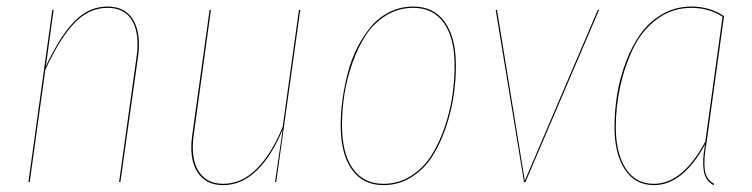

<svg xmlns="http://www.w3.org/2000/svg" viewBox="-20 -547 2260 577"><path d="M395 -377.9 341.8 0H337.9L390.6 -377.4Q399.9 -444.8 377.7 -484.1Q355.5 -523.4 302.7 -523.4Q249 -523.4 205.6 -479.7Q162.1 -436 116.2 -337.4L69.3 0H65.4L137.2 -517.1H141.1L117.7 -347.7Q162.6 -442.4 205.6 -484.9Q248.5 -527.3 302.7 -527.3Q356.9 -527.3 380.6 -486.8Q404.3 -446.3 395 -377.9Z M650.9 9.3Q597.7 9.3 572.8 -30.5Q547.9 -70.3 557.6 -140.1L609.9 -517.1H613.8L562 -140.1Q552.7 -71.8 576.4 -33.2Q600.1 5.4 650.9 5.4Q706.1 5.4 751.2 -39.6Q796.4 -84.5 829.6 -166L878.4 -517.1H882.3L810.1 0H806.6L829.6 -158.2Q796.9 -78.6 751.5 -34.7Q706.1 9.3 650.9 9.3Z M1132.3 9.3Q1070.3 9.3 1037.1 -38.1Q1003.9 -85.4 1003.9 -170.4Q1003.9 -208 1009.3 -247.6Q1014.6 -287.1 1025.1 -327.6Q1035.6 -368.2 1053.7 -403.8Q1071.8 -439.5 1095.2 -467.3Q1118.7 -495.1 1151.4 -511.2Q1184.1 -527.3 1222.2 -527.3Q1283.7 -527.3 1316.9 -480.7Q1350.1 -434.1 1350.1 -349.6Q1350.1 -304.7 1343 -257.6Q1335.9 -210.4 1319.3 -162.1Q1302.7 -113.8 1278.6 -76.2Q1254.4 -38.6 1216.3 -14.6Q1178.2 9.3 1132.3 9.3ZM1132.3 5.4Q1177.7 5.4 1215.1 -18.3Q1252.4 -42 1276.1 -79.3Q1299.8 -116.7 1316.2 -164.6Q1332.5 -212.4 1339.4 -258.8Q1346.2 -305.2 1346.2 -349.6Q1346.2 -432.6 1314 -478Q1281.7 -523.4 1222.2 -523.4Q1177.2 -523.4 1140.1 -500.5Q1103 -477.5 1079.1 -440.7Q1055.2 -403.8 1038.6 -356.4Q1022 -309.1 1014.9 -262.5Q1007.8 -215.8 1007.8 -170.4Q1007.8 -86.9 1040 -40.8Q1072.3 5.4 1132.3 5.4Z M1780.3 -517.1 1559.1 0H1554.7L1469.7 -517.1H1473.6L1557.1 -3.9L1776.4 -517.1Z M2057.6 -527.3Q2113.3 -527.3 2155.8 -498.5L2103.5 -120.1Q2094.2 -67.9 2097.9 -37.8Q2101.6 -7.8 2126 5.4L2124.5 9.3Q2099.1 -3.9 2094.7 -35.2Q2090.3 -66.4 2098.1 -106.9Q2098.1 -108.9 2098.4 -110.1Q2098.6 -111.3 2098.6 -112.8Q2032.2 9.3 1945.3 9.3Q1888.2 9.3 1857.4 -38.3Q1826.7 -85.9 1826.7 -164.6Q1826.7 -213.9 1834.7 -263.2Q1842.8 -312.5 1860.8 -360.6Q1878.9 -408.7 1905 -445.3Q1931.2 -481.9 1970.7 -504.6Q2010.3 -527.3 2057.6 -527.3ZM2057.6 -523.4Q2000 -523.4 1954.6 -489.7Q1909.2 -456.1 1883.1 -401.9Q1856.9 -347.7 1843.8 -286.9Q1830.6 -226.1 1830.6 -164.6Q1830.6 -87.4 1860.1 -41Q1889.6 5.4 1945.3 5.4Q2031.7 5.4 2099.6 -121.6L2151.4 -496.6Q2110.8 -523.4 2057.6 -523.4Z"/></svg>

Font: Fira Sans Compressed Four
Style: Italic
Weight: 100
Width: 3
Italic angle: -8°
Designer: Carrois Corporate & Edenspiekermann AG
Foundry: Carrois Corporate GbR & Edenspiekermann AG
Version: Version 4.203;PS 004.203;hotconv 1.0.88;makeotf.lib2.5.64775